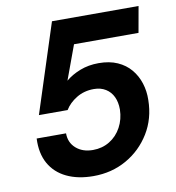

<svg xmlns="http://www.w3.org/2000/svg" viewBox="-80 -772 784 856"><g transform="rotate(-10 312.0 -344.0)"><path d="M275 12Q205 12 154 -12.5Q103 -37 77 -83.5Q51 -130 54 -197H187Q187 -155 216.5 -129Q246 -103 293 -103Q335 -103 368.5 -123.5Q402 -144 421.5 -180Q441 -216 442 -260Q442 -293 430.5 -317.5Q419 -342 396.5 -356Q374 -370 343 -370Q299 -370 264.5 -349Q230 -328 212 -298H82L212 -700H604L583 -582H291L234 -427Q261 -450 299.5 -465Q338 -480 384 -480Q433 -480 469 -464Q505 -448 528.5 -420Q552 -392 563.5 -356Q575 -320 574 -280Q573 -196 532.5 -130Q492 -64 425 -26Q358 12 275 12Z"/></g></svg>

Font: DM Sans 20pt
Style: Bold Italic
Weight: 700
Italic angle: -10°
Version: Version 4.004;gftools[0.9.30]